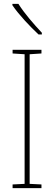

<svg xmlns="http://www.w3.org/2000/svg" viewBox="-20 -971 278 991"><path d="M75 -951H44V-944C78 -894 136 -833 179 -793H196V-802C155 -846 108 -899 75 -951ZM194 0V-19L133 -22V-691L194 -695V-714H45V-695L107 -691V-22L45 -19V0Z"/></svg>

Font: Noto Sans Arabic UI Cn Th
Style: Regular
Weight: 100
Width: 3
Designer: Monotype Design Team, Nadine Chahine and Nizar Qandah
Foundry: Monotype Imaging Inc.
Version: Version 2.010